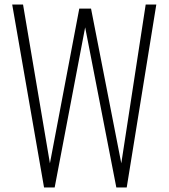

<svg xmlns="http://www.w3.org/2000/svg" viewBox="-20 -830 746 850"><path d="M175 0 34 -810H82L201 -107L331 -792H383L517 -107L625 -810H672L541 0H495L357 -709L222 0Z"/></svg>

Font: Oswald ExtraLight
Style: Regular
Weight: 250
Designer: Vernon Adams
Foundry: Vernon Adams
Version: Version 4.100; ttfautohint (v1.8.1.43-b0c9)